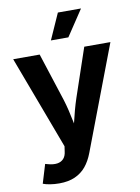

<svg xmlns="http://www.w3.org/2000/svg" viewBox="-103 -835 808 1111"><g transform="rotate(-10 301.0 -279.5)"><path d="M92.1 82.8 110.1 87.6Q139.8 95.5 162.6 92Q185.4 88.4 199.3 73.1Q213.2 57.7 216.1 30.9L220.4 1.6L15.3 -545.9H170.8L262.5 -262.5Q272.2 -231.3 280.1 -198.1Q288.1 -164.9 296.6 -122.3Q306 -72.9 313.8 -43.1H279.7Q287.1 -77.3 297 -118.3Q307.1 -160.9 316.3 -195Q325.5 -229 336.7 -262.5L432.8 -545.9H586.5L354.7 64.4Q337.3 110.5 311.2 142Q285.1 173.5 246.3 190.8Q207.5 208 154.2 208Q125.8 208 100.3 203.9Q74.8 199.8 58.6 193.3ZM316.8 -767.1H452.7L351.6 -615.1H249Z"/></g></svg>

Font: Raveo Variable
Style: Regular
Weight: 400
Designer: Jakub Foglar, Rasmus Andersson (Inter)
Foundry: Jakubfoglar.com
Version: Version 1.000;Glyphs 3.2.3 (3260)